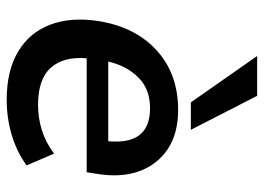

<svg xmlns="http://www.w3.org/2000/svg" viewBox="-130 -668 807 588"><g transform="rotate(90 274.0 -373.5)"><path d="M285 10Q196 10 137.5 -25Q79 -60 55 -123.5Q31 -187 44 -271Q62 -384 134 -449.5Q206 -515 316 -515Q389 -515 436.5 -483Q484 -451 504 -395.5Q524 -340 512 -267L507 -235H158Q152 -164 187 -125Q222 -86 301 -86Q340 -86 377.5 -97.5Q415 -109 450 -135L486 -51Q445 -21 393 -5.5Q341 10 285 10ZM311 -429Q252 -429 216.5 -393Q181 -357 168 -301H412Q424 -429 311 -429ZM293 -554 151 -757H273L377 -554Z"/></g></svg>

Font: Mulish
Style: Bold Italic
Weight: 700
Italic angle: -9°
Designer: Vernon Adams
Foundry: Vernon Adams
Version: Version 3.603; ttfautohint (v1.8.3)